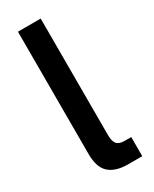

<svg xmlns="http://www.w3.org/2000/svg" viewBox="-198 -812 690 862"><g transform="rotate(-30 146.5 -381.5)"><path d="M193 0Q128 0 95 -30Q62 -60 62 -129V-763H180V-160Q180 -127 191.5 -113Q203 -99 233 -99H266V0Z"/></g></svg>

Font: Open Sauce One SemiBold
Style: Regular
Weight: 600
Designer: Alfredo Marco Pradil
Foundry: Creative Sauce Fz LLC
Version: Version 1.477